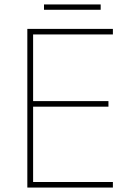

<svg xmlns="http://www.w3.org/2000/svg" viewBox="-20 -844 590 864"><path d="M488 0H103V-714H488V-689H129V-389H468V-364H129V-25H488ZM433 -824V-800H178V-824Z"/></svg>

Font: Noto Sans Myanmar Thin
Style: Regular
Weight: 100
Designer: Monotype Design Team
Foundry: Monotype Imaging Inc.
Version: Version 2.107; ttfautohint (v1.8.4.7-5d5b)